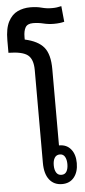

<svg xmlns="http://www.w3.org/2000/svg" viewBox="-61 -953 443 995"><g transform="rotate(-5 160.0 -455.5)"><path d="M297 -911 305 -829Q282 -823 251 -823Q223 -823 196.5 -829.5Q170 -836 143 -836Q114 -836 103.5 -818Q93 -800 93 -768V-755Q162 -740 192 -703.5Q222 -667 222 -590V-193H224Q262 -193 284 -166Q306 -139 306 -94Q306 -48 283.5 -20Q261 8 221 8Q179 8 155 -22.5Q131 -53 131 -110V-593Q131 -649 103.5 -671Q76 -693 3 -694V-759Q3 -821 21.5 -856Q40 -891 70 -905Q100 -919 136 -919Q169 -919 194.5 -912Q220 -905 248 -905Q263 -905 273.5 -906.5Q284 -908 297 -911ZM222 -146Q204 -146 195 -131.5Q186 -117 186 -93Q186 -69 195 -54.5Q204 -40 222 -40Q240 -40 248.5 -54.5Q257 -69 257 -93Q257 -116 248.5 -131Q240 -146 222 -146Z"/></g></svg>

Font: Noto Sans Thai Looped ExtraCondensed Medium
Style: Regular
Weight: 500
Width: 2
Designer: Sasikarn Vongin, Ben Mitchell
Foundry: The Fontpad Ltd
Version: Version 1.001; ttfautohint (v1.8.4.7-5d5b)